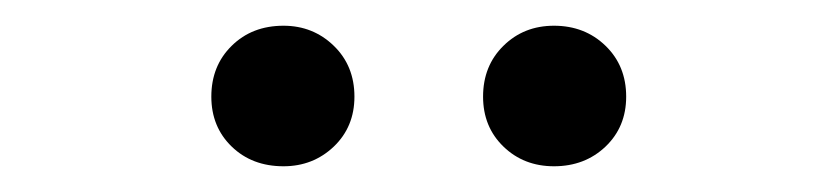

<svg xmlns="http://www.w3.org/2000/svg" viewBox="-20 -795 655 150"><path d="M201.5 -665.1Q176.9 -665.1 161 -680.5Q145.1 -695.9 145.1 -719.5Q145.1 -743.6 161 -759.2Q176.9 -774.9 201.5 -774.9Q224.6 -774.9 240.8 -759.2Q256.9 -743.6 256.9 -719.5Q256.9 -695.9 240.8 -680.5Q224.6 -665.1 201.5 -665.1ZM412.8 -665.1Q389.2 -665.1 373.3 -680.5Q357.4 -695.9 357.4 -719.5Q357.4 -743.6 373.3 -759.2Q389.2 -774.9 412.8 -774.9Q436.9 -774.9 453.1 -759.2Q469.2 -743.6 469.2 -719.5Q469.2 -695.9 453.1 -680.5Q436.9 -665.1 412.8 -665.1Z"/></svg>

Font: FiraCode Nerd Font
Style: Regular
Weight: 400
Designer: Carrois Corporate, Edenspiekermann AG, Nikita Prokopov
Foundry: Carrois Corporate, Edenspiekermann AG, Nikita Prokopov
Version: Version 6.002;Nerd Fonts 2.1.0